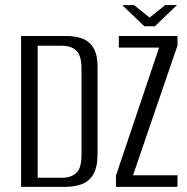

<svg xmlns="http://www.w3.org/2000/svg" viewBox="-20 -732 733 752"><path d="M62.7 0V-591H239.9Q278.2 -591 305.4 -579.8Q332.5 -568.6 347.3 -542.1Q362.1 -515.7 362.1 -470.1V-128.6Q362.1 -78 345.8 -49.8Q329.6 -21.6 300.5 -10.8Q271.5 0 232.3 0ZM127.6 -35.8H223.8Q258.2 -35.8 278.7 -54.5Q299.2 -73.1 299.2 -125.7V-462.3Q299.2 -514.9 278.7 -533.9Q258.2 -552.8 223.8 -552.8H127.6ZM434.1 0V-43.9L603 -545.5H445.5V-591H675.1V-553.7L501 -45.5H675.1V0ZM545.1 -629.2 459 -711.8H505.5L566 -663.1L627.2 -712.2H673.1L586.8 -629.2Z"/></svg>

Font: Alumni Sans Thin
Style: Regular
Weight: 100
Designer: Robert E. Leuschke
Foundry: Robert E. Leuschke
Version: Version 1.018